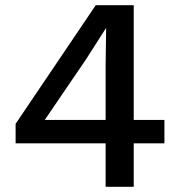

<svg xmlns="http://www.w3.org/2000/svg" viewBox="-20 -718 690 738"><path d="M386 0V-167H40V-242L348 -698H494V-257H612V-167H494V0ZM152 -257H386V-467L388 -611L310 -489Z"/></svg>

Font: Azeret Mono Thin
Style: Regular
Weight: 400
Version: Version 1.002